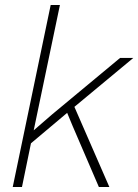

<svg xmlns="http://www.w3.org/2000/svg" viewBox="-20 -749 554 769"><path d="M31 0 183 -729H220L115 -227L189 -291L461 -517H514L278 -321L418 0H376L271 -244L249 -297L104 -175L68 0Z"/></svg>

Font: Mona Sans
Style: Italic
Weight: 200
Italic angle: -11.6951°
Designer: Deni Anggara
Foundry: GitHub
Version: Version 2.000